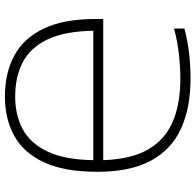

<svg xmlns="http://www.w3.org/2000/svg" viewBox="-27 -762 798 784"><g transform="rotate(90 372.0 -370.0)"><path d="M374 9Q279 9 207.8 -29Q136.5 -67 97 -148.8Q57.5 -230.5 57.5 -363V-392.5H634Q630 -508 589.5 -577Q549 -646 476 -676.8Q403 -707.5 300.5 -707.5Q255 -707.5 201 -701.5Q147 -695.5 96.5 -681.5V-724Q148 -737.5 199 -743.2Q250 -749 301.5 -749Q420 -749 505 -710.2Q590 -671.5 635.8 -587.8Q681.5 -504 681.5 -368.5Q681.5 -233.5 642.5 -150.2Q603.5 -67 534.2 -29Q465 9 374 9ZM374.5 -33Q450 -33 507.8 -64Q565.5 -95 598.8 -165Q632 -235 634 -352H105.5Q107.5 -235.5 141 -165.2Q174.5 -95 234 -64Q293.5 -33 374.5 -33Z"/></g></svg>

Font: Encode Sans SmExp XLt
Style: Regular
Weight: 200
Width: 6
Designer: Multiple Designers
Foundry: Impallari Type
Version: Version 3.002; ttfautohint (v1.8.3) -l 8 -r 50 -G 200 -x 14 